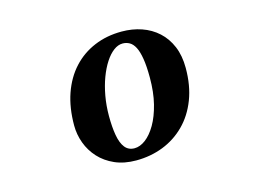

<svg xmlns="http://www.w3.org/2000/svg" viewBox="-83 -704 1165 868"><g transform="rotate(-15 500.0 -270.0)"><path d="M543 -560.1Q592.8 -560.1 636 -545.2Q679.2 -530.3 711.7 -500.7Q744.1 -471.2 762.5 -427.5Q780.8 -383.8 780.8 -326.2Q780.8 -243.7 755.9 -179.2Q731 -114.7 686.5 -70.3Q642.1 -25.9 583.3 -2.9Q524.4 20 457 20Q400.9 20 357.7 1Q314.5 -18.1 285.2 -50Q255.9 -82 241 -122.3Q226.1 -162.6 226.1 -205.1Q226.1 -288.1 249 -353.8Q272 -419.4 314.2 -465.3Q356.4 -511.2 414.6 -535.6Q472.7 -560.1 543 -560.1ZM533.2 -506.8Q511.7 -506.8 491 -491.2Q470.2 -475.6 451.9 -447.5Q433.6 -419.4 419.4 -381.6Q405.3 -343.8 397.2 -299.1Q389.2 -254.4 389.2 -206.1Q389.2 -153.8 396 -115.2Q402.8 -76.7 419.2 -55.9Q435.5 -35.2 463.9 -35.2Q489.7 -35.2 515.9 -54.9Q542 -74.7 564 -112.3Q585.9 -149.9 599.4 -203.9Q612.8 -257.8 612.8 -326.2Q612.8 -379.9 606.9 -415Q601.1 -450.2 590.6 -470.2Q580.1 -490.2 565.4 -498.5Q550.8 -506.8 533.2 -506.8Z"/></g></svg>

Font: BIZ UDPMincho
Style: Bold
Weight: 700
Designer: TypeBank Co., Ltd.
Foundry: Morisawa Inc.
Version: Version 1.06